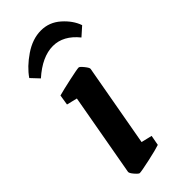

<svg xmlns="http://www.w3.org/2000/svg" viewBox="-223 -719 770 770"><g transform="rotate(-45 162.0 -333.5)"><path d="M38 -28 101 -381 56 -392 63 -436Q88 -443 136.5 -453.5Q185 -464 194 -464Q199 -464 212 -448Q225 -432 224 -426L161 -74L207 -63L199 -20Q179 -13 128.5 -2Q78 9 68 9Q63 9 50 -6Q37 -21 38 -28ZM24 -574Q50 -612 97 -644Q144 -676 192 -676Q239 -676 275 -644Q311 -612 324 -574L287 -541Q241 -598 182 -598Q121 -598 56 -540Z"/></g></svg>

Font: Grenze SemiBold
Style: Italic
Weight: 600
Italic angle: -10°
Designer: Renata Polastri
Foundry: Omnibus-Type
Version: Version 1.002; ttfautohint (v1.8)